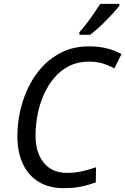

<svg xmlns="http://www.w3.org/2000/svg" viewBox="-20 -964 649 994"><path d="M309 10Q234 10 180.5 -22.5Q127 -55 98.5 -115.5Q70 -176 70 -259Q70 -324 84.5 -389.5Q99 -455 128.5 -515Q158 -575 202.5 -622Q247 -669 306.5 -696.5Q366 -724 441 -724Q491 -724 532 -714Q573 -704 609 -684L572 -610Q547 -624 515 -634.5Q483 -645 440 -645Q384 -645 339.5 -623Q295 -601 262 -562.5Q229 -524 207 -474.5Q185 -425 174.5 -370.5Q164 -316 164 -262Q164 -173 207 -121Q250 -69 326 -69Q365 -69 402.5 -77Q440 -85 477 -98L476 -20Q439 -6 400.5 2Q362 10 309 10ZM391 -797Q408 -816 428 -842Q448 -868 466.5 -895Q485 -922 499 -944H598V-934Q588 -921 570 -901Q552 -881 530.5 -859Q509 -837 487 -817.5Q465 -798 447 -784H391Z"/></svg>

Font: Noto Sans Display
Style: Italic
Weight: 400
Italic angle: -12°
Designer: Monotype Design Team
Foundry: Monotype Imaging Inc.
Version: Version 2.003